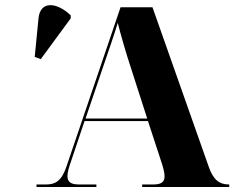

<svg xmlns="http://www.w3.org/2000/svg" viewBox="-20 -743 931 763"><path d="M142 -508 261 -670V-682C207 -734 140 -742 133 -670L118 -517ZM125 0H363V-10H292C261 -10 248 -21 248 -43C248 -60 255 -81 264 -107L316 -262H568L624 -91C630 -71 634 -55 634 -42C634 -21 622 -10 591 -10H545V0H891V-10H889C852 -10 828 -28 810 -79L586 -714H459L244 -81C225 -24 200 -10 164 -10H125ZM320 -272 391 -481C409 -533 433 -603 448 -652C461 -599 485 -519 499 -477L565 -272Z"/></svg>

Font: Noto Serif Display ExtraBold
Style: Regular
Weight: 800
Designer: Monotype Design Team
Foundry: Monotype Imaging Inc.
Version: Version 2.009